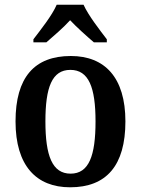

<svg xmlns="http://www.w3.org/2000/svg" viewBox="-20 -786 599 816"><path d="M122 -619V-606H177C206 -631 250 -669 278 -700C306 -670 351 -630 379 -606H434V-619C405 -657 355 -721 335 -766H221C202 -721 151 -657 122 -619ZM278 10C432 10 513 -82 513 -270C513 -457 425 -548 281 -548C126 -548 46 -457 46 -270C46 -82 134 10 278 10ZM280 -48C202 -48 173 -124 173 -270C173 -415 201 -489 279 -489C357 -489 386 -415 386 -270C386 -124 358 -48 280 -48Z"/></svg>

Font: Noto Serif Devanagari SemiCondensed SemiBold
Style: Regular
Weight: 600
Width: 4
Designer: Universal Thirst, Indian Type Foundry and the Monotype Design Team
Foundry: Monotype Imaging Inc.
Version: Version 2.004